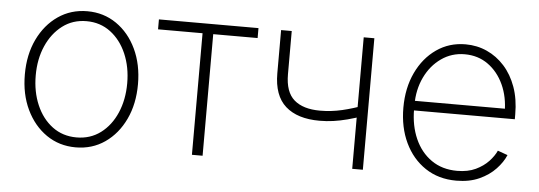

<svg xmlns="http://www.w3.org/2000/svg" viewBox="-42 -663 2215 789"><g transform="rotate(5 1065.5 -269.0)"><path d="M290 11.2Q222.2 11.2 169.4 -25.1Q116.7 -61.5 86.4 -124.8Q56.2 -188 56.2 -269.5Q56.2 -351.1 86.4 -414.3Q116.7 -477.5 169.4 -513.9Q222.2 -550.3 290 -550.3Q357.4 -550.3 410.2 -513.9Q462.9 -477.5 492.9 -414.1Q522.9 -350.6 522.9 -269.5Q522.9 -188 492.9 -124.8Q462.9 -61.5 410.4 -25.1Q357.9 11.2 290 11.2ZM290 -29.8Q346.7 -29.8 389.2 -61.5Q431.6 -93.3 455.1 -147.7Q478.5 -202.1 478.5 -269.5Q478.5 -336.4 455.1 -390.9Q431.6 -445.3 389.2 -477.3Q346.7 -509.3 290 -509.3Q233.4 -509.3 190.9 -477.1Q148.4 -444.8 124.8 -390.9Q101.1 -336.9 101.1 -269.5Q101.1 -202.1 124.5 -147.7Q147.9 -93.3 190.4 -61.5Q232.9 -29.8 290 -29.8Z M769 0V-501.5H585.4V-542.5H996.1V-501.5H813V0Z M1278.8 -185.1Q1187.5 -185.1 1138.4 -228.8Q1089.4 -272.5 1089.4 -364.3V-542.5H1133.3V-364.3Q1133.3 -291 1170.4 -258.8Q1207.5 -226.6 1277.3 -226.6Q1323.7 -226.6 1368.4 -237.1Q1413.1 -247.6 1459.5 -265.1V-221.2Q1423.3 -208.5 1393.3 -200.7Q1363.3 -192.9 1335.7 -189Q1308.1 -185.1 1278.8 -185.1ZM1430.2 0V-542.5H1474.1V0Z M1859.9 11.2Q1786.6 11.2 1732.2 -25.1Q1677.7 -61.5 1647.7 -124.8Q1617.7 -188 1617.7 -269Q1617.7 -350.1 1647.7 -413.6Q1677.7 -477.1 1730.2 -513.7Q1782.7 -550.3 1850.1 -550.3Q1897.5 -550.3 1938.5 -531.7Q1979.5 -513.2 2011 -478.3Q2042.5 -443.4 2060.3 -393.8Q2078.1 -344.2 2078.1 -281.2V-261.2H1645V-300.8H2053.7L2034.2 -285.6Q2034.2 -349.1 2011 -399.7Q1987.8 -450.2 1946.5 -479.7Q1905.3 -509.3 1850.1 -509.3Q1796.4 -509.3 1753.7 -479.2Q1710.9 -449.2 1686.5 -398.2Q1662.1 -347.2 1662.1 -284.2V-266.1Q1662.1 -198.7 1685.8 -145Q1709.5 -91.3 1753.9 -60.3Q1798.3 -29.3 1859.9 -29.3Q1904.3 -29.3 1936.3 -44.4Q1968.3 -59.6 1989.3 -82Q2010.3 -104.5 2020 -126.5L2061 -111.8Q2048.8 -82.5 2022 -54Q1995.1 -25.4 1954.6 -7.1Q1914.1 11.2 1859.9 11.2Z"/></g></svg>

Font: Inter 16pt ExtraLight
Style: Regular
Weight: 250
Version: Version 4.001;git-66647c0bb